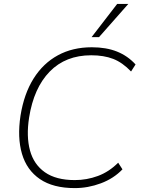

<svg xmlns="http://www.w3.org/2000/svg" viewBox="-20 -955 724 983"><path d="M363 8Q252 8 184.5 -38Q117 -84 92.5 -167.5Q68 -251 85 -363Q103 -475 152 -553Q201 -631 276.5 -672Q352 -713 450 -713Q524 -713 579 -691Q634 -669 674 -625L651 -589Q607 -635 559.5 -653.5Q512 -672 447 -672Q316 -672 234.5 -588.5Q153 -505 129 -353Q114 -257 133.5 -185Q153 -113 210 -73Q267 -33 363 -33Q424 -33 481 -54Q538 -75 585 -122L607 -88Q562 -41 496.5 -16.5Q431 8 363 8ZM449 -765 580 -935H637L487 -765Z"/></svg>

Font: Mulish ExtraLight ExtraLight
Style: Italic
Weight: 250
Italic angle: -9°
Version: Version 3.603